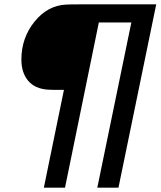

<svg xmlns="http://www.w3.org/2000/svg" viewBox="-20 -750 736 880"><path d="M696 -730 523 110H426L582 -647H433L278 110H181L273 -338H256Q217 -338 200 -339Q140 -343 109 -380Q78 -417 78 -477Q78 -576 138 -650.5Q198 -725 283 -729Q300 -730 340 -730Z"/></svg>

Font: Nacelle
Style: Italic
Weight: 400
Italic angle: -12°
Designer: Sora Sagano
Foundry: Sora Sagano
Version: Version 1.000;FEAKit 1.0